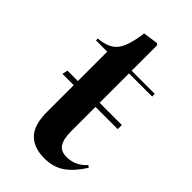

<svg xmlns="http://www.w3.org/2000/svg" viewBox="-215 -743 823 823"><g transform="rotate(45 196.5 -331.5)"><path d="M229 14.2Q164.6 14.2 130.4 -20.8Q96.2 -55.7 96.2 -134.8V-296.9H27.8L33.2 -321.8H96.2V-500H27.8V-511.2Q90.3 -516.1 116.2 -549.8Q142.1 -583.5 152.8 -667L220.2 -676.8L228 -670.9V-516.1H368.2V-500H228V-321.8H362.8V-296.9H228V-149.9Q228 -102.5 242.7 -79.8Q257.3 -57.1 292 -57.1Q345.2 -57.1 382.8 -99.1L392.1 -91.8Q358.4 -38.6 320.6 -12.2Q282.7 14.2 229 14.2Z"/></g></svg>

Font: Display Semibold
Style: Regular
Weight: 600
Designer: Latin by Veronika Burian and Jose Scaglione. Greek by Irene Vlachou. Cyrillic by Vera Evstafieva.
Foundry: TypeTogether
Version: Version 3.002